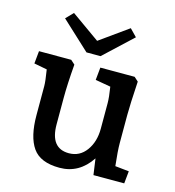

<svg xmlns="http://www.w3.org/2000/svg" viewBox="-107 -799 817 898"><g transform="rotate(15 301.5 -350.5)"><path d="M95 -202V-343Q95 -365 86 -421L23 -433L29 -494H185L205 -476Q197 -378 197 -313V-185Q197 -69 287 -69Q339 -69 370.5 -112Q402 -155 402 -219V-343Q402 -370 394 -420L320 -433L326 -494H492L512 -476Q505 -362 505 -313V-176Q505 -139 513 -67L580 -60L574 0H425L414 -78Q357 8 262 8Q169 8 132 -45Q95 -98 95 -202ZM279 -611 416 -709 450 -674 313 -546H245L107 -674L141 -709Z"/></g></svg>

Font: Andada Pro SemiBold
Style: Regular
Weight: 600
Designer: Carolina Giovagnoli
Foundry: Huerta Tipografica
Version: Version 3.005